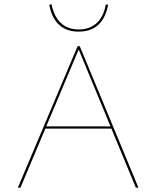

<svg xmlns="http://www.w3.org/2000/svg" viewBox="-20 -873 727 893"><path d="M498 -275H191L75 0H63L341 -658H351L624 0H612ZM494 -285 346 -643 195 -285ZM209 -851 220 -853Q231 -796 263 -766Q295 -736 346 -736Q397 -736 429.5 -765.5Q462 -795 472 -852L483 -851Q459 -726 346 -726Q233 -726 209 -851Z"/></svg>

Font: Ysabeau Hairline
Style: Regular
Weight: 100
Designer: Christian Thalmann (Catharsis Fonts)
Version: Version 0.003